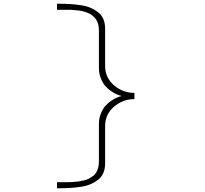

<svg xmlns="http://www.w3.org/2000/svg" viewBox="-20 -827 1090 1021"><path d="M694 -333H695V-300H694Q633.5 -300 586.2 -259.5Q539 -219 539 -157V42Q539 70.5 529.5 92.5Q520 114.5 501.8 128.8Q483.5 143 462.2 152.2Q441 161.5 411.8 166Q382.5 170.5 356.5 172.2Q330.5 174 298 174H283V142H291Q295.5 142 305 142Q324.5 142 335 142Q345.5 142 365 141Q384.5 140 395.8 138.2Q407 136.5 424 132.8Q441 129 451 123.8Q461 118.5 472.8 110.2Q484.5 102 491 91.2Q497.5 80.5 501.8 65.8Q506 51 506 33V-167Q506 -196.5 515.8 -221.5Q525.5 -246.5 539.2 -262.5Q553 -278.5 570.8 -290.5Q588.5 -302.5 602.2 -308.2Q616 -314 627.5 -316.5Q616 -319 602.2 -324.8Q588.5 -330.5 570.8 -342.5Q553 -354.5 539.2 -370.5Q525.5 -386.5 515.8 -411.5Q506 -436.5 506 -466V-666Q506 -684 502 -698.8Q498 -713.5 490.5 -724Q483 -734.5 473 -743Q463 -751.5 450.8 -756.8Q438.5 -762 424.5 -766Q410.5 -770 395.5 -771.5Q380.5 -773 365.2 -774.2Q350 -775.5 334.8 -775Q319.5 -774.5 305 -775Q295.5 -775 291 -775H283V-807H298Q330.5 -807 356.5 -805.2Q382.5 -803.5 411.8 -799Q441 -794.5 462.2 -785.2Q483.5 -776 501.8 -761.8Q520 -747.5 529.5 -725.5Q539 -703.5 539 -675V-476Q539 -414 586.2 -373.5Q633.5 -333 694 -333Z"/></svg>

Font: League Mono Extended Thin
Style: Regular
Weight: 100
Width: 9
Designer: Tyler Finck
Foundry: The League of Moveable Type / Tyler Finck
Version: Version 2.210